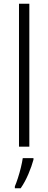

<svg xmlns="http://www.w3.org/2000/svg" viewBox="-20 -780 256 1021"><path d="M136 0H81V-760H136ZM158 69Q149 103 131 145.5Q113 188 90 221H59V211Q66 195 75 167.5Q84 140 91 111Q98 82 101 61H158Z"/></svg>

Font: Noto Sans Tamil SemiCondensed Light
Style: Regular
Weight: 300
Width: 4
Designer: Jelle Bosma - Monotype Design Team
Foundry: Monotype Imaging Inc.
Version: Version 2.004; ttfautohint (v1.8.4.7-5d5b)